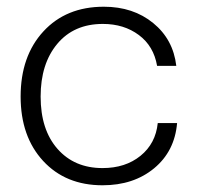

<svg xmlns="http://www.w3.org/2000/svg" viewBox="-20 -549 591 577"><path d="M288.1 7.8Q177.2 7.8 109.6 -65.4Q42 -138.7 42 -258.8Q42 -380.4 110.4 -454.6Q178.7 -528.8 292 -528.8Q380.4 -528.8 440.4 -479.7Q500.5 -430.7 509.8 -351.1H452.1Q441.9 -410.6 397.2 -443.8Q352.5 -477.1 289.1 -477.1Q202.1 -477.1 152.1 -417.2Q102.1 -357.4 102.1 -258.8Q102.1 -159.2 152.8 -101.6Q203.6 -43.9 288.1 -43.9Q356.9 -43.9 402.3 -80.8Q447.8 -117.7 454.1 -179.2H512.2Q504.9 -94.2 443.1 -43.2Q381.3 7.8 288.1 7.8Z"/></svg>

Font: Lumene Sans Light
Style: Regular
Weight: 300
Designer: Deni Anggara
Version: Version 1.003;Glyphs 3.1.2 (3151)